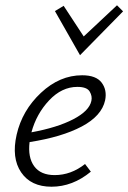

<svg xmlns="http://www.w3.org/2000/svg" viewBox="-20 -703 486 727"><path d="M446 -660 283 -494 188 -661 221 -681 297 -565 423 -683ZM291 -418Q344 -418 365 -390Q386 -362 378 -323Q365 -264 289.5 -224Q214 -184 92 -165Q85 -107 109.5 -73.5Q134 -40 187 -40Q249 -40 302 -82L324 -53Q255 4 175 4Q97 4 60 -50.5Q23 -105 43 -193Q64 -285 135 -351.5Q206 -418 291 -418ZM326 -321Q330 -339 319.5 -356.5Q309 -374 273 -374Q214 -374 166 -323Q118 -272 99 -202Q197 -220 257.5 -251.5Q318 -283 326 -321Z"/></svg>

Font: EauTest Semilight
Style: Italic
Weight: 300
Italic angle: -12°
Designer: Christian Thalmann (Catharsis Fonts)
Version: Version 0.001;PS 000.001;hotconv 1.0.88;makeotf.lib2.5.64775